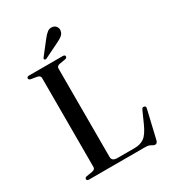

<svg xmlns="http://www.w3.org/2000/svg" viewBox="-212 -990 1004 1119"><g transform="rotate(-30 289.5 -430.5)"><path d="M291 -676.5 252 -670Q230.5 -666 230.5 -649.5V-54Q230.5 -26 267.5 -26H382Q422 -26 448 -44.8Q474 -63.5 499.5 -120.5L534 -197.5Q539.5 -210.5 551 -208Q564 -205.5 560 -190L516 -3Q511 17 498 17Q487.5 17 475.2 8.5Q463 0 438.5 0H62Q46.5 0 46.5 -11Q46.5 -20.5 59 -23.5L98.5 -30Q120 -34 120 -50.5V-649.5Q120 -666 98.5 -670L59 -676.5Q46.5 -679.5 46.5 -689Q46.5 -700 62 -700H288.5Q303.5 -700 303.5 -689Q303.5 -679.5 291 -676.5ZM256 -836.5Q272 -857.5 287 -868.8Q302 -880 320 -877Q337 -874.5 345.5 -861.5Q354 -848.5 351.5 -835.5Q349 -816.5 334.5 -805Q320 -793.5 299.5 -784L199.5 -735Q190 -731 185.5 -736.5Q181.5 -741 188 -749.5Z"/></g></svg>

Font: Fraunces 72pt S000
Style: Regular
Weight: 400
Version: Version 1.000; ttfautohint (v1.8.3)